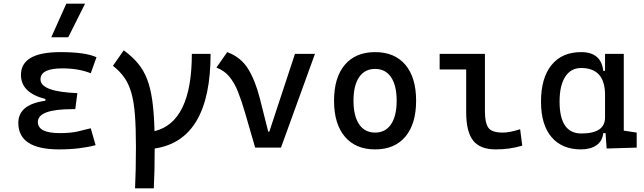

<svg xmlns="http://www.w3.org/2000/svg" viewBox="-20 -815 3556 1060"><path d="M305.7 9.8Q81.1 9.8 81.1 -136.7Q81.1 -238.3 230.5 -258.8V-268.6Q95.7 -302.7 95.7 -401.4Q95.7 -527.3 313.5 -527.3Q451.7 -527.3 512.7 -499L481 -410.6Q413.6 -437.5 324.2 -437.5Q203.6 -437.5 203.6 -377Q203.6 -308.6 407.2 -300.8L395.5 -212.4H379.9Q189 -212.4 189 -141.6Q189 -80.1 309.6 -80.1Q370.1 -80.1 409.9 -89.4Q449.7 -98.6 481 -106.9L507.8 -13.7Q468.8 -2.9 417.7 3.4Q366.7 9.8 305.7 9.8ZM263.2 -609.4 346.2 -794.9H449.7L356.9 -609.4Z M725.6 224.6Q728 176.8 729.2 119.4Q730.5 62 730.5 -4.9Q730.5 -108.9 724.9 -181.2Q719.2 -253.4 705.1 -302.7Q690.9 -352.1 666.3 -387Q641.6 -421.9 603.5 -451.7L663.1 -537.1Q709.5 -503.4 741.2 -465.6Q772.9 -427.7 792.2 -377.7Q811.5 -327.6 821 -258.1Q830.6 -188.5 833 -90.8Q1039.1 -141.1 1039.1 -517.6H1142.6Q1142.6 -41 834 4.9Q834 68.8 832.8 123.5Q831.5 178.2 829.1 224.6Z M1388.7 0 1333.5 -190.4Q1314.5 -255.9 1294.7 -306.4Q1274.9 -356.9 1246.8 -391.1Q1218.8 -425.3 1174.8 -441.9L1234.4 -527.3Q1309.6 -499.5 1349.4 -435.3Q1389.2 -371.1 1414.1 -273.4L1460.9 -87.9H1466.8L1608.4 -517.6H1718.8L1531.2 0Z M2050.8 9.8Q1943.4 9.8 1883.8 -60.5Q1824.2 -130.9 1824.2 -258.8Q1824.2 -387.2 1883.8 -457.3Q1943.4 -527.3 2050.8 -527.3Q2158.7 -527.3 2218 -457.3Q2277.3 -387.2 2277.3 -258.8Q2277.3 -130.9 2218 -60.5Q2158.7 9.8 2050.8 9.8ZM2050.8 -83Q2107.9 -83 2138.9 -128.9Q2169.9 -174.8 2169.9 -258.8Q2169.9 -343.3 2138.9 -388.9Q2107.9 -434.6 2050.8 -434.6Q1993.7 -434.6 1962.6 -388.9Q1931.6 -343.3 1931.6 -258.8Q1931.6 -174.8 1962.6 -128.9Q1993.7 -83 2050.8 -83Z M2716.8 9.8Q2630.4 9.8 2592 -39.1Q2553.7 -87.9 2553.7 -195.3V-431.6H2407.2V-517.6H2657.2V-200.2Q2657.2 -138.7 2675.5 -110.8Q2693.8 -83 2755.9 -83Q2793.9 -83 2851.6 -101.6L2863.3 -10.7Q2825.7 0 2791 4.9Q2756.3 9.8 2716.8 9.8Z M3187.5 9.8Q3082.5 9.8 3024.7 -58.3Q2966.8 -126.5 2966.8 -253.9Q2966.8 -384.3 3024.7 -455.8Q3082.5 -527.3 3188.5 -527.3Q3298.8 -527.3 3310.5 -423.8H3320.3V-517.6H3423.8V-93.8L3495.1 -83V0L3329.1 4.9L3323.2 -80.1H3310.5Q3305.7 -35.6 3272.7 -12.9Q3239.7 9.8 3187.5 9.8ZM3069.3 -253.9Q3069.3 -78.1 3189.5 -78.1Q3320.3 -78.1 3320.3 -166V-291Q3320.3 -439.5 3188.5 -439.5Q3131.3 -439.5 3100.3 -391.1Q3069.3 -342.8 3069.3 -253.9Z"/></svg>

Font: Caskaydia Cove
Style: Regular
Weight: 400
Monospace: yes
Designer: Aaron Bell
Foundry: Saja Typeworks
Version: Version 4.300; ttfautohint (v1.8.3)